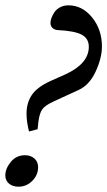

<svg xmlns="http://www.w3.org/2000/svg" viewBox="-21 -685 403 721"><path d="M87.9 -191.4Q78.6 -228.5 78.6 -258.3Q78.6 -297.9 97.7 -327.1Q116.7 -356.4 165.5 -379.4L226.6 -406.7Q312.5 -446.8 312.5 -509.3Q312.5 -540.5 285.9 -554.7Q259.3 -568.8 198.7 -571.8Q184.6 -572.3 176.5 -579.6Q168.5 -586.9 168.5 -599.1Q168.5 -606.9 172.1 -617.2Q175.8 -627.4 183.1 -638.7Q190.4 -649.9 204.3 -657.5Q218.3 -665 235.8 -665Q288.1 -665 325 -619.4Q361.8 -573.7 361.8 -510.7Q361.8 -467.8 338.4 -416.7Q314.9 -365.7 274.4 -347.2L179.7 -303.7Q147 -288.6 137 -273.4Q127 -258.3 123 -226.6Q122.1 -221.7 121.6 -212.9Q121.1 -204.1 120.1 -199.7ZM48.3 16.1Q26.9 16.1 12.9 4.6Q-1 -6.8 -1 -26.4Q-1 -51.8 19.5 -76.9Q40 -102.1 73.2 -102.1Q94.2 -102.1 108.2 -89.8Q122.1 -77.6 122.1 -57.1Q122.1 -27.8 100.3 -5.9Q78.6 16.1 48.3 16.1Z"/></svg>

Font: Elstob 10pt
Style: Italic
Weight: 400
Italic angle: -20°
Designer: Peter S. Baker
Version: Version 1.015